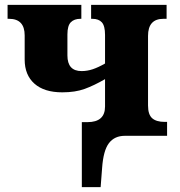

<svg xmlns="http://www.w3.org/2000/svg" viewBox="-20 -556 737 786"><path d="M315 -56H338Q410 -56 410 -120V-232Q365 -206 326.5 -192Q288 -178 235 -178Q161 -178 121 -213.5Q81 -249 81 -312V-411Q81 -479 17 -479H11V-536H313V-479H309Q284 -479 270 -465Q256 -451 256 -415V-329Q256 -265 314 -265Q337 -265 359.5 -272.5Q382 -280 410 -296V-413Q410 -450 397 -464.5Q384 -479 358 -479H353V-536H662V-479H649Q586 -479 586 -409V-124Q586 -87 603 -72Q620 -57 654 -57H664V0H491Q449 0 426 30Q403 60 398 132L392 210H315Z"/></svg>

Font: Noto Serif ExtraBold
Style: Regular
Weight: 800
Designer: Monotype Design Team
Foundry: Monotype Imaging Inc.
Version: Version 1.001